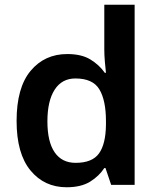

<svg xmlns="http://www.w3.org/2000/svg" viewBox="-20 -780 666 810"><path d="M261 10Q167 10 108.5 -61Q50 -132 50 -270Q50 -410 109 -481Q168 -552 264 -552Q324 -552 361.5 -529Q399 -506 422 -473H427Q425 -489 422.5 -518.5Q420 -548 420 -571V-760H548V0H449L425 -71H420Q398 -37 360 -13.5Q322 10 261 10ZM299 -93Q369 -93 397.5 -132.5Q426 -172 427 -253V-269Q427 -356 399.5 -402.5Q372 -449 298 -449Q241 -449 210.5 -401.5Q180 -354 180 -268Q180 -182 210.5 -137.5Q241 -93 299 -93Z"/></svg>

Font: Noto Sans Meetei Mayek SemiBold
Style: Regular
Weight: 600
Designer: Monotype Design Team and Neelakash Kshetrimayum
Foundry: Monotype Imaging Inc.
Version: Version 2.002; ttfautohint (v1.8.4.7-5d5b)